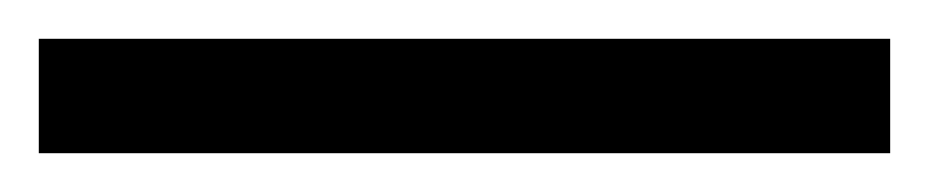

<svg xmlns="http://www.w3.org/2000/svg" viewBox="-25 -839 479 99"><path d="M-5 -760H434V-819H-5Z"/></svg>

Font: Noto Serif Tamil SemiCondensed ExtraBold
Style: Regular
Weight: 800
Width: 4
Designer: Indian Type Foundry, Tom Grace, and the Monotype Design Team
Foundry: Monotype Imaging Inc.
Version: Version 2.004